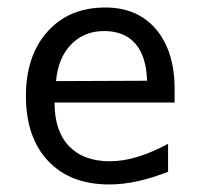

<svg xmlns="http://www.w3.org/2000/svg" viewBox="-20 -485 540 517"><path d="M450.2 -245.1V-209H127V-207Q127 -131.8 166 -91.3Q205.1 -50.8 275.4 -50.8Q311.5 -50.8 350.1 -62.5Q388.7 -74.2 432.6 -97.7V-22.5Q390.6 -5.9 351.1 2.9Q311.5 11.7 274.4 11.7Q168.9 11.7 109.4 -51.8Q49.8 -115.2 49.8 -226.6Q49.8 -335 107.9 -399.9Q166 -464.8 263.7 -464.8Q350.6 -464.8 400.4 -405.8Q450.2 -346.7 450.2 -245.1ZM376 -267.6Q374 -333 344.7 -367.2Q315.4 -401.4 259.8 -401.4Q207 -401.4 171.9 -365.7Q136.7 -330.1 130.9 -266.6Z"/></svg>

Font: BabelStone Xiangqi Colour
Style: Regular
Weight: 400
Designer: Andrew West
Foundry: BabelStone
Version: Version 11.001 November 01, 2021